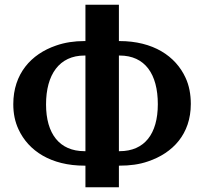

<svg xmlns="http://www.w3.org/2000/svg" viewBox="-20 -760 856 809"><path d="M36 -321C36 -282 43 -247 58 -215C100 -124 195 -62 336 -62H340V29H481V-62H483C527 -62 567 -67 604 -80C708 -115 784 -195 784 -322C784 -362 777 -400 762 -432C720 -524 625 -587 483 -587H481V-740H340V-587H336C293 -587 253 -581 216 -568C111 -532 36 -449 36 -321ZM174 -320C174 -446 230 -526 336 -526H340V-123H336C231 -123 174 -196 174 -320ZM481 -123V-526H484C591 -526 645 -448 645 -321C645 -196 589 -123 484 -123Z"/></svg>

Font: Aerodynamic
Style: Regular
Weight: 500
Designer: Google
Version: Version 2.000980; 2014